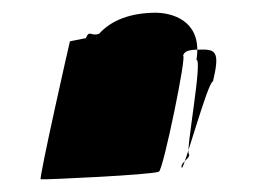

<svg xmlns="http://www.w3.org/2000/svg" viewBox="-20 -280 440 302"><path d="M90 -215C89 -212 41 1 44 2C48 3 220 -5 230 -10C237 -14 274 -194 268 -192C270 -202 283 -202 300 -202C321 -202 325 -194 315 -152C307 -152 269 -12 266 -16C262 -24 281 -31 277 -38C272 -43 299 -186 289 -186C298 -241 260 -259 226 -260C185 -260 155 -248 136 -227C123 -222 121 -234 115 -220Z"/></svg>

Font: pokerface
Style: oblique
Weight: 400
Version: Version 1